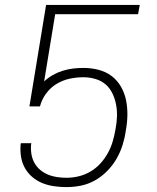

<svg xmlns="http://www.w3.org/2000/svg" viewBox="-20 -755 640 783"><path d="M251 8Q226 8 201 4.5Q176 1 153.5 -8Q131 -17 112.5 -32.5Q94 -48 82 -69Q70 -90 66 -114.5Q62 -139 64 -165L65 -171H108L107 -167Q105 -147 108 -127.5Q111 -108 120 -91.5Q129 -75 143 -63Q157 -51 174.5 -43.5Q192 -36 211.5 -33Q231 -30 251 -30Q276 -30 301 -36Q326 -42 349 -55.5Q372 -69 390 -89Q408 -109 420.5 -132Q433 -155 440 -179.5Q447 -204 451 -228Q456 -253 457 -278.5Q458 -304 453.5 -328Q449 -352 438.5 -374Q428 -396 410.5 -411Q393 -426 369 -433Q345 -440 320 -440Q292 -440 264 -434Q236 -428 211 -413Q186 -398 168 -373.5Q150 -349 143 -321H100L168 -735H550L543 -697H205L160 -423Q176 -438 195.5 -449Q215 -460 236 -466.5Q257 -473 278 -475.5Q299 -478 320 -478Q351 -478 381 -470.5Q411 -463 434.5 -445.5Q458 -428 473 -402Q488 -376 494 -346.5Q500 -317 499.5 -285.5Q499 -254 493 -222Q489 -193 480 -164Q471 -135 455.5 -108Q440 -81 417.5 -58Q395 -35 367.5 -19.5Q340 -4 310.5 2Q281 8 251 8Z"/></svg>

Font: Iosevka Curly XLtEx
Style: Italic
Weight: 200
Width: 7
Italic angle: -9°
Monospace: yes
Designer: Belleve Invis
Foundry: Belleve Invis
Version: Version 11.1.0; ttfautohint (v1.8.3)